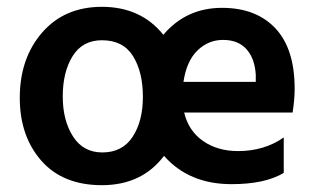

<svg xmlns="http://www.w3.org/2000/svg" viewBox="-20 -535 924 563"><path d="M730 -295V-316Q727 -364 702.5 -391Q678 -418 634 -418Q591 -418 559 -387Q527 -356 518 -295ZM280 -88Q339 -88 369 -134Q399 -180 399 -251Q399 -324 370 -370.5Q341 -417 279 -417Q222 -417 193 -370.5Q164 -324 164 -252Q164 -182 194 -135Q224 -88 280 -88ZM812 -132V-28Q757 5 659 5Q534 5 461 -78Q396 8 279 8Q164 8 101 -64Q38 -136 38 -248Q38 -364 103.5 -439.5Q169 -515 279 -515Q393 -515 459 -433Q526 -512 631 -512Q731 -512 787.5 -452Q844 -392 844 -275Q844 -243 838 -205H520Q533 -151 575.5 -121.5Q618 -92 678 -92Q755 -92 812 -132Z"/></svg>

Font: Hind Semibold
Style: Regular
Weight: 600
Designer: Manushi Parikh, Satya Rajpurohit
Foundry: Indian Type Foundry
Version: Version 1.201;PS 1.0;hotconv 1.0.78;makeotf.lib2.5.61930; tt